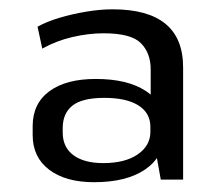

<svg xmlns="http://www.w3.org/2000/svg" viewBox="-20 -736 465 402"><path d="M295.5 -477.8V-590.5Q295.5 -625 275 -645.6Q254.6 -666.3 196.9 -666.3Q165.5 -666.3 131.8 -658.5Q98 -650.7 68.5 -634.2L58.6 -680.1Q78.1 -690.9 104.8 -698.8Q131.6 -706.8 160.7 -711.6Q189.8 -716.5 215.8 -716.5Q363.4 -716.5 363.4 -594.8V-360H316.6ZM176.8 -354.5Q117.5 -354.5 82.9 -380.7Q48.4 -406.8 48.4 -453.3V-471.9Q48.4 -519.2 83.4 -545Q118.3 -570.7 180.5 -570.7Q246.5 -570.7 284.7 -545.9Q322.9 -521.1 322.9 -474.5V-454.2Q322.9 -407.7 283.8 -381.1Q244.8 -354.5 176.8 -354.5ZM196 -394.5Q241.9 -394.5 268.4 -412.8Q294.9 -431.1 294.9 -460.4V-470.2Q294.9 -499.5 269.8 -515.3Q244.6 -531.1 198.7 -531.1Q152.1 -531.1 131.7 -514.9Q111.3 -498.7 111.3 -467.7V-458.7Q111.3 -427.6 133.8 -411Q156.4 -394.5 196 -394.5Z"/></svg>

Font: Pathway Extreme 8pt Thin
Style: Regular
Weight: 100
Version: Version 1.001;gftools[0.9.26]